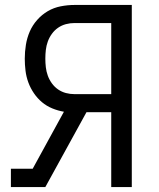

<svg xmlns="http://www.w3.org/2000/svg" viewBox="-20 -755 640 775"><path d="M24 0V-74H112L238 -304Q214 -308 191 -317.5Q168 -327 149.5 -342.5Q131 -358 117 -378.5Q103 -399 94.5 -422Q86 -445 83 -469.5Q80 -494 80 -518Q80 -546 84.5 -574Q89 -602 100 -627.5Q111 -653 130 -674.5Q149 -696 173 -710Q197 -724 225 -729.5Q253 -735 281 -735H512V0H429V-302H329L163 0ZM281 -375H429V-662H281Q263 -662 246 -657.5Q229 -653 214.5 -643Q200 -633 189.5 -618.5Q179 -604 173 -587.5Q167 -571 165 -553.5Q163 -536 163 -518Q163 -501 165 -483.5Q167 -466 173 -449.5Q179 -433 189.5 -418.5Q200 -404 214.5 -394Q229 -384 246 -379.5Q263 -375 281 -375Z"/></svg>

Font: R Plex Mono
Style: Regular
Weight: 400
Monospace: yes
Designer: Belleve Invis
Foundry: Belleve Invis
Version: Version 31.8.0